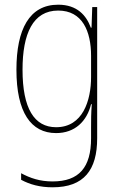

<svg xmlns="http://www.w3.org/2000/svg" viewBox="-20 -623 510 818"><path d="M228 -603C105 -603 50 -498 50 -326C50 -144 112 -56 219 -56C299 -56 350 -106 368 -179H371C368 -138 368 -113 368 -80V-34C368 90 317 150 204 150C150 150 109 136 70 115V143C107 163 150 175 204 175C338 175 394 101 394 -34V-593H373L370 -505H367C348 -557 309 -603 228 -603ZM228 -578C331 -578 368 -490 368 -385V-295C368 -195 333 -81 219 -81C126 -81 76 -161 76 -326C76 -479 120 -578 228 -578Z"/></svg>

Font: Noto Sans Malayalam UI Condensed Thin
Style: Regular
Weight: 100
Width: 3
Designer: Jelle Bosma - Monotype Design Team
Foundry: Monotype Imaging Inc.
Version: Version 2.104